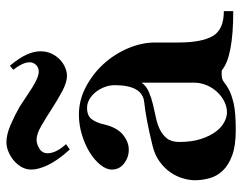

<svg xmlns="http://www.w3.org/2000/svg" viewBox="-100 -680 771 612"><g transform="rotate(-90 286.0 -374.5)"><path d="M456 -193Q456 -118 476.5 -82.5Q497 -47 556 -47V-17Q411 -17 368 -53Q365 -54 361.5 -54Q358 -54 355 -54Q339 -54 330.5 -47Q322 -40 307 -31.5Q292 -23 263 -16Q234 -9 177 -9Q127 -9 96 -20.5Q65 -32 47.5 -50.5Q30 -69 23.5 -92.5Q17 -116 17 -139Q17 -157 23 -177.5Q29 -198 42 -217Q55 -236 76 -251.5Q97 -267 126 -274Q211 -295 267 -301Q320 -307 320 -395Q320 -411 314 -427Q308 -443 298 -455.5Q288 -468 275 -475.5Q262 -483 248 -483Q222 -483 211 -467.5Q200 -452 195 -429Q185 -387 162 -368.5Q139 -350 114 -350Q90 -350 70.5 -365Q51 -380 51 -404Q51 -422 66.5 -441Q82 -460 106.5 -475Q131 -490 162.5 -499.5Q194 -509 226 -509Q272 -509 314 -487Q356 -465 387.5 -430.5Q419 -396 437.5 -352.5Q456 -309 456 -266ZM328 -309Q317 -294 298.5 -286Q280 -278 259 -273Q238 -268 216.5 -263.5Q195 -259 178 -250.5Q161 -242 150 -228Q139 -214 139 -189Q139 -149 148.5 -120Q158 -91 172 -72.5Q186 -54 202.5 -45.5Q219 -37 233 -37Q251 -37 268 -45.5Q285 -54 298.5 -68.5Q312 -83 320 -102Q328 -121 328 -142ZM115 -538Q79 -578 65 -608.5Q51 -639 51 -660Q51 -678 59.5 -692.5Q68 -707 81 -717.5Q94 -728 109 -734Q124 -740 138 -740Q163 -740 194 -726.5Q225 -713 251 -698Q267 -688 283 -677Q299 -666 313.5 -657Q328 -648 341 -642.5Q354 -637 363 -637Q377 -637 385 -646Q393 -655 393 -666Q393 -678 386 -692Q379 -706 369 -718L382 -729Q407 -699 417.5 -675.5Q428 -652 428 -632Q428 -611 420 -595Q412 -579 400.5 -568.5Q389 -558 375.5 -552.5Q362 -547 350 -547Q329 -547 301 -562Q273 -577 244.5 -595.5Q216 -614 190 -629Q164 -644 146 -644Q133 -644 118 -635Q103 -626 103 -609Q103 -582 132 -550Z"/></g></svg>

Font: CatShop
Style: Regular
Weight: 400
Designer: Peter Wiegel
Foundry: Peter Wiegel
Version: Version 1.000 2009 initial release